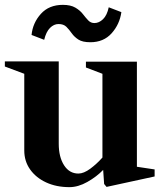

<svg xmlns="http://www.w3.org/2000/svg" viewBox="-34 -754 663 791"><path d="M252 17Q198 17 156 -2.5Q114 -22 90 -56Q66 -90 66 -134V-450L-14 -480V-501H208V-162Q208 -107 230 -73Q252 -39 289 -39Q311 -39 338 -59Q365 -79 388 -105V-450L320 -476V-500H530V-67L603 -56V-27L405 16L395 4L391 -54Q364 -26 326 -4.5Q288 17 252 17ZM96 -610Q101 -660 134.5 -697Q168 -734 225 -734Q257 -734 276.5 -722.5Q296 -711 307.5 -696Q319 -681 329.5 -670Q340 -659 355 -659Q374 -659 390.5 -675Q407 -691 414 -724L466 -704Q459 -654 426 -617Q393 -580 338 -580Q306 -580 289 -591Q272 -602 261.5 -617Q251 -632 239.5 -643.5Q228 -655 207 -655Q188 -655 172 -639Q156 -623 148 -590Z"/></svg>

Font: Wittgenstein
Style: Bold
Weight: 700
Designer: Jörg Drees
Foundry: Jörg Drees
Version: Version 1.303; ttfautohint (v1.8.4.7-5d5b)